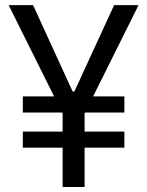

<svg xmlns="http://www.w3.org/2000/svg" viewBox="-20 -748 588 768"><path d="M112.3 -727.5 297.9 -322.3 230.5 -293.9 14.6 -727.5ZM250 -322.3 436.5 -727.5H534.2L318.4 -293.9ZM318.4 -381.8V0H230.5V-381.8ZM477.5 -362.3V-297.9H71.3V-362.3ZM477.5 -221.7V-157.2H71.3V-221.7Z"/></svg>

Font: Inter V
Style: 
Weight: 400
Designer: Rasmus Andersson
Foundry: rsms
Version: Version 4.000;git-a3f224843